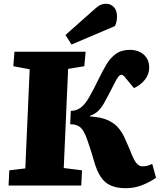

<svg xmlns="http://www.w3.org/2000/svg" viewBox="-20 -975 846 1009"><path d="M352 -392Q383 -393 405 -410Q427 -427 448 -463Q469 -499 498 -559Q518 -600 538.5 -635Q559 -670 588.5 -691.5Q618 -713 662 -713Q707 -713 735.5 -688Q764 -663 764 -620Q764 -584 741.5 -556Q719 -528 684 -512L640 -565Q635 -573 629 -577.5Q623 -582 618 -582Q611 -582 604.5 -575Q598 -568 587.5 -548.5Q577 -529 558 -491Q541 -458 526.5 -432.5Q512 -407 495 -391Q478 -375 454 -367L453 -363Q507 -360 541.5 -345.5Q576 -331 596.5 -309Q617 -287 631 -259Q638 -243 645 -227.5Q652 -212 658.5 -197Q665 -182 672 -164Q682 -140 690.5 -126.5Q699 -113 708.5 -107Q718 -101 730 -101Q745 -101 757 -104.5Q769 -108 780 -114L800 -41Q771 -20 729.5 -3Q688 14 641 14Q596 14 563.5 0.5Q531 -13 509.5 -45.5Q488 -78 473 -132Q470 -144 465.5 -158Q461 -172 455 -191Q449 -210 440 -236Q430 -266 419 -285Q408 -304 391.5 -313Q375 -322 349 -322ZM136 -611 50 -627 56 -703H430L423 -627L338 -613L315 -92L411 -80L407 0H25L29 -80L113 -90ZM476 -926Q493 -942 506.5 -948.5Q520 -955 539 -955Q561 -955 578 -938Q595 -921 595 -887Q595 -878 592.5 -863.5Q590 -849 584 -838L356 -741L324 -791Z"/></svg>

Font: Literata 18pt ExtraBold
Style: Italic
Weight: 800
Italic angle: -2°
Designer: Latin by Veronika Burian and Jose Scaglione. Greek by Irene Vlachou. Cyrillic by Vera Evstafieva
Foundry: TypeTogether
Version: Version 3.103;gftools[0.9.29]